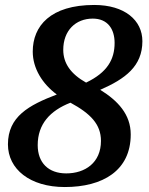

<svg xmlns="http://www.w3.org/2000/svg" viewBox="-20 -744 599 774"><path d="M241 10C394 10 507 -56 507 -202C507 -283 455 -338 384 -382C485 -426 554 -477 554 -578C554 -662 483 -724 360 -724C183 -724 112 -639 112 -536C112 -468 151 -406 209 -363C96 -320 12 -274 12 -162C12 -62 101 10 241 10ZM327 -411C265 -446 235 -489 235 -543C235 -621 285 -669 354 -669C414 -669 442 -627 442 -571C442 -505 413 -452 327 -411ZM247 -45C175 -45 132 -88 132 -159C132 -244 182 -298 264 -330C345 -286 387 -243 387 -176C387 -88 323 -45 247 -45Z"/></svg>

Font: Noto Serif Tamil SemiBold
Style: Italic
Weight: 600
Italic angle: -12°
Designer: Indian Type Foundry, Tom Grace, and the Monotype Design Team
Foundry: Monotype Imaging Inc.
Version: Version 2.003